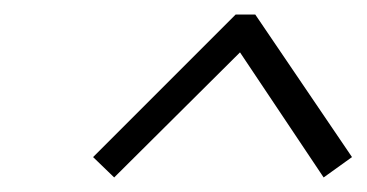

<svg xmlns="http://www.w3.org/2000/svg" viewBox="-20 -560 504 264"><path d="M331 -540 464 -344 425 -316 310 -488 137 -316 108 -344 304 -540Z"/></svg>

Font: Judson
Style: Italic
Weight: 400
Italic angle: -9.5°
Version: Version 20110429